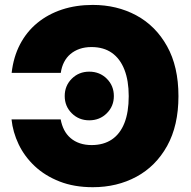

<svg xmlns="http://www.w3.org/2000/svg" viewBox="-20 -758 782 788"><path d="M360.8 10.3Q284.2 10.3 224.4 -13.2Q164.6 -36.6 122.3 -76.4Q80.1 -116.2 56.4 -166Q32.7 -215.8 27.3 -268.1H229Q233.4 -244.1 243.4 -224.6Q253.4 -205.1 269.8 -191.2Q286.1 -177.2 307.9 -169.9Q329.6 -162.6 356 -162.6Q404.8 -162.6 439 -185.5Q473.1 -208.5 490.7 -253.2Q508.3 -297.9 508.3 -363.3Q508.3 -426.8 490.7 -471.9Q473.1 -517.1 439.2 -541Q405.3 -564.9 355.5 -564.9Q328.6 -564.9 306.9 -557.4Q285.2 -549.8 269 -536.1Q252.9 -522.5 242.9 -502.9Q232.9 -483.4 229.5 -459H27.8Q35.2 -524.4 62.3 -576.2Q89.4 -627.9 133.1 -663.8Q176.8 -699.7 234.4 -718.8Q292 -737.8 360.8 -737.8Q459.5 -737.8 539.1 -695.1Q618.7 -652.3 665.5 -568.6Q712.4 -484.9 712.4 -363.3Q712.4 -242.7 666 -159.2Q619.6 -75.7 540 -32.7Q460.4 10.3 360.8 10.3ZM346.2 -264.2Q303.7 -264.2 274.7 -293Q245.6 -321.8 245.6 -363.8Q245.6 -406.2 274.7 -435.1Q303.7 -463.9 346.2 -463.9Q389.2 -463.9 418.2 -435.1Q447.3 -406.2 447.3 -363.8Q447.3 -321.8 418.2 -293Q389.2 -264.2 346.2 -264.2Z"/></svg>

Font: Inter 20pt Black
Style: Regular
Weight: 900
Version: Version 4.001;git-66647c0bb